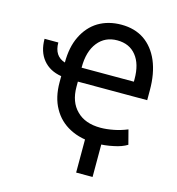

<svg xmlns="http://www.w3.org/2000/svg" viewBox="-134 -852 1095 1185"><g transform="rotate(15 413.5 -260.0)"><path d="M218 -421Q218 -520 252 -589Q287 -661 349 -699Q413 -737 496 -737Q581 -737 642 -696Q703 -654 736 -577Q769 -499 769 -392V-328H326V-295Q326 -198 381 -144Q435 -89 534 -89Q572 -89 618 -98Q660 -106 704 -124L728 -32Q694 -11 643 -1Q589 11 532 11Q434 11 364 -26Q294 -62 256 -131Q218 -198 218 -295V-334Q143 -346 101 -397Q59 -448 59 -530H147Q147 -443 218 -421ZM617 -583Q574 -637 496 -637Q418 -637 372 -579Q326 -521 326 -420V-417H660V-434Q660 -530 617 -583ZM461 217V-46H566V217Z"/></g></svg>

Font: Sinter Medium
Style: Regular
Weight: 500
Foundry: Adobe & rsms
Version: Version 1.000